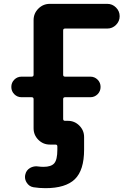

<svg xmlns="http://www.w3.org/2000/svg" viewBox="-20 -775 688 1002"><path d="M92.8 -267.6Q70.3 -267.6 54.7 -283.2Q39.1 -298.8 39.1 -321.3Q39.1 -343.8 54.7 -359.4Q70.3 -375 92.8 -375H145.5Q155.3 -375 155.3 -384.8V-669.9Q155.3 -705.1 180.2 -730Q205.1 -754.9 240.2 -754.9H540Q566.4 -754.9 585.4 -735.8Q604.5 -716.8 604.5 -690.4Q604.5 -664.1 585.4 -645Q566.4 -626 540 -626H319.3Q309.6 -626 309.6 -616.2V-384.8Q309.6 -375 319.3 -375H451.2Q473.6 -375 489.3 -359.4Q504.9 -343.8 504.9 -321.3Q504.9 -298.8 489.3 -283.2Q473.6 -267.6 451.2 -267.6H319.3Q309.6 -267.6 309.6 -257.8V-154.3Q309.6 -144.5 319.3 -144.5H334Q369.1 -144.5 394 -119.6Q418.9 -94.7 418.9 -59.6V5.9Q418.9 113.3 370.6 160.2Q322.3 207 216.8 207Q185.5 207 154.3 202.1Q131.8 198.2 119.1 177.7Q110.4 164.1 110.4 148.4Q110.4 141.6 112.3 134.8Q117.2 113.3 136.7 101.6Q152.3 92.8 169.9 92.8Q174.8 92.8 179.7 93.8Q193.4 95.7 207 95.7Q247.1 95.7 263.2 77.1Q279.3 58.6 279.3 5.9V-10.7Q279.3 -20.5 269.5 -20.5H257.8H240.2Q205.1 -20.5 180.2 -45.4Q155.3 -70.3 155.3 -105.5V-257.8Q155.3 -267.6 145.5 -267.6Z"/></svg>

Font: Gen Jyuu GothicX Bold
Style: Bold
Weight: 700
Designer: Ryoko NISHIZUKA (kana &amp; ideographs); Paul D. Hunt (Latin, Greek &amp; Cyrillic); Wenlong ZHANG (bopomofo); Sandoll C
Version: Version 1.058.20140828